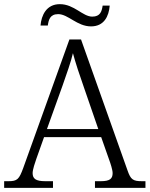

<svg xmlns="http://www.w3.org/2000/svg" viewBox="-22 -904 720 924"><path d="M416 -777C479 -777 502 -826 506 -877H472C468 -850 461 -824 422 -824C376 -824 335 -884 266 -884C201 -884 177 -830 173 -781H208C212 -808 218 -836 258 -836C306 -836 349 -777 416 -777ZM-2 0H233V-32H196C150 -32 135 -44 135 -71C135 -88 147 -123 153 -140L190 -244H465L503 -136C509 -120 520 -87 520 -71C520 -44 507 -32 463 -32H435V0H678V-32H661C618 -32 607 -40 592 -83L368 -714H312L90 -96C70 -41 61 -32 19 -32H-2ZM204 -283 279 -492C298 -546 320 -608 329 -648C341 -603 362 -539 382 -483L451 -283Z"/></svg>

Font: Noto Serif Light
Style: Regular
Weight: 300
Designer: Monotype Design Team
Foundry: Monotype Imaging Inc.
Version: Version 2.013